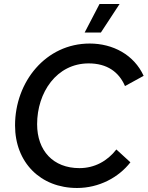

<svg xmlns="http://www.w3.org/2000/svg" viewBox="-20 -924 736 957"><path d="M364 13C473 13 571 -39 630 -115L560 -179C515 -121 451 -86 376 -86C245 -86 165 -173 165 -305C165 -463 262 -608 422 -608C514 -608 573 -565 603 -495L696 -546C648 -651 543 -707 427 -707C209 -707 55 -517 55 -299C55 -114 182 13 364 13ZM576 -904H476L402 -762H483Z"/></svg>

Font: Fixel Display 20240404 Medium
Style: Italic
Weight: 500
Italic angle: -10°
Designer: AlfaBravo + MacPaw
Foundry: Kyrylo Tkachov, Marchela Mozhyna, Serhii Makarenko, Maria Weinstein, Zakhar Kryvoshyya
Version: Version 1.211;Glyphs 3.2 (3225)